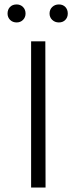

<svg xmlns="http://www.w3.org/2000/svg" viewBox="-20 -844 345 864"><path d="M14 -783Q14 -801 25 -812.5Q36 -824 55 -824Q72 -824 83.5 -812.5Q95 -801 95 -783Q95 -766 83.5 -754.5Q72 -743 55 -743Q37 -743 25.5 -754.5Q14 -766 14 -783ZM203 -783Q203 -801 215 -812.5Q227 -824 245 -824Q263 -824 274 -812.5Q285 -801 285 -783Q285 -766 274 -754.5Q263 -743 245 -743Q227 -743 215 -754.5Q203 -766 203 -783ZM120 -658H184L185 0H120Z"/></svg>

Font: Ysabeau SC Semilight
Style: Regular
Weight: 300
Designer: Christian Thalmann (Catharsis Fonts)
Version: Version 0.003